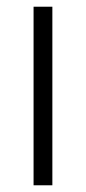

<svg xmlns="http://www.w3.org/2000/svg" viewBox="-20 -552 256 572"><path d="M136 0H80V-532H136Z"/></svg>

Font: Noto Sans Myanmar UI SemiCondensed Light
Style: Regular
Weight: 300
Width: 4
Designer: Monotype Design Team
Foundry: Monotype Imaging Inc.
Version: Version 2.103; ttfautohint (v1.8.4.7-5d5b)